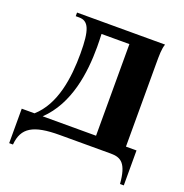

<svg xmlns="http://www.w3.org/2000/svg" viewBox="-151 -858 1101 1146"><g transform="rotate(20 399.5 -285.0)"><path d="M759 -70H692V-590C692 -655 692 -690 703 -722H144V-699H165C226 -699 247 -650 247 -499C247 -344 223 -169 111 -70H30V149H54C63 39 130 0 297 0H622C687 0 725 25 735 152H759ZM163 -70C300 -201 327 -405 327 -569C327 -598 326 -626 325 -652H502V-70Z"/></g></svg>

Font: Sinistre Bold
Style: Regular
Weight: 900
Designer: Jules Durand
Foundry: Collletttivo
Version: Version 69.420;Glyphs 3.2 (3217)